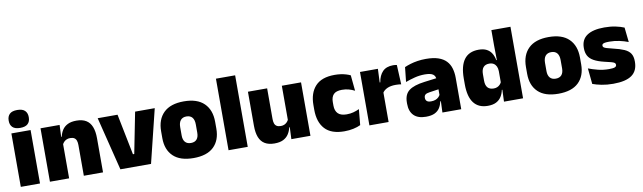

<svg xmlns="http://www.w3.org/2000/svg" viewBox="-41 -1210 5835 1743"><g transform="rotate(-10 2876.5 -339.0)"><path d="M223 0H46V-492.5H223ZM134.5 -528Q86 -528 64 -549.8Q42 -571.5 42 -608.5V-612.5Q42 -649.5 64 -671.2Q86 -693 134.5 -693Q182.5 -693 204.8 -671.2Q227 -649.5 227 -612.5V-608.5Q227 -571 204.8 -549.5Q182.5 -528 134.5 -528Z M804 0H627V-283Q627 -306.5 621.2 -323.5Q615.5 -340.5 601.5 -349.5Q587.5 -358.5 563.5 -358.5Q545 -358.5 530.5 -352Q516 -345.5 505.8 -334.8Q495.5 -324 489.5 -310.5L462.5 -383.5H491Q498.5 -418 516.2 -445.2Q534 -472.5 565.8 -488.5Q597.5 -504.5 647 -504.5Q701 -504.5 735.8 -483.5Q770.5 -462.5 787.2 -420.2Q804 -378 804 -313.5ZM491.5 0H314.5V-492.5H490.5L485 -366L491.5 -348Z M1100 -115H1112L1186.5 -492.5H1367.5L1246.5 0H964L841.5 -492.5H1024.5Z M1637 15Q1513.5 15 1450.8 -45.2Q1388 -105.5 1388 -212.5V-275Q1388 -384.5 1451 -446Q1514 -507.5 1637 -507.5Q1760.5 -507.5 1823.2 -446Q1886 -384.5 1886 -275V-212.5Q1886 -105.5 1823.5 -45.2Q1761 15 1637 15ZM1637 -124Q1672.5 -124 1690.8 -145.2Q1709 -166.5 1709 -206V-282Q1709 -324.5 1690.8 -346.5Q1672.5 -368.5 1637 -368.5Q1602 -368.5 1583.5 -346.5Q1565 -324.5 1565 -282V-206Q1565 -166.5 1583.5 -145.2Q1602 -124 1637 -124Z M2138 0H1961V-659.5H2138Z M2226.5 -492.5H2403.5V-209.5Q2403.5 -186 2409.2 -169Q2415 -152 2429 -143Q2443 -134 2467 -134Q2486 -134 2500.2 -140.5Q2514.5 -147 2524.8 -158Q2535 -169 2541 -182L2568 -109H2539.5Q2532 -75 2514.2 -47.5Q2496.5 -20 2465 -4Q2433.5 12 2383.5 12Q2330 12 2295 -9Q2260 -30 2243.2 -72.2Q2226.5 -114.5 2226.5 -179ZM2539 -492.5H2716V0H2540L2545.5 -126.5L2539 -144.5Z M3027.5 13.5Q2907 13.5 2849 -49.5Q2791 -112.5 2791 -227V-269.5Q2791 -380.5 2849 -443.5Q2907 -506.5 3027 -506.5Q3056.5 -506.5 3083 -502.8Q3109.5 -499 3132 -492.2Q3154.5 -485.5 3172 -477L3186 -332.5Q3161.5 -345 3133 -353.2Q3104.5 -361.5 3069.5 -361.5Q3015.5 -361.5 2992.2 -337Q2969 -312.5 2969 -266.5V-234Q2969 -186 2994.5 -160.2Q3020 -134.5 3074.5 -134.5Q3108.5 -134.5 3136.2 -142Q3164 -149.5 3191 -162L3177.5 -17Q3150 -3.5 3111 5Q3072 13.5 3027.5 13.5Z M3434 -267.5 3383 -367.5H3424.5Q3434.5 -430 3468.5 -465.2Q3502.5 -500.5 3566 -500.5Q3575.5 -500.5 3583.8 -499.5Q3592 -498.5 3600 -497L3608.5 -317Q3598.5 -319 3584.8 -320Q3571 -321 3558 -321Q3511 -321 3480 -306.8Q3449 -292.5 3434 -267.5ZM3436.5 0H3259.5V-492.5H3424.5L3417.5 -329.5H3436.5Z M4106 0H3932.5L3937.5 -126L3934 -130.5V-283.5L3932.5 -301.5Q3932.5 -336 3910.2 -352.2Q3888 -368.5 3834.5 -368.5Q3786 -368.5 3741.2 -357Q3696.5 -345.5 3655.5 -330.5L3670 -465Q3695 -476 3725.5 -485.2Q3756 -494.5 3792 -500Q3828 -505.5 3868.5 -505.5Q3937 -505.5 3982.8 -489.8Q4028.5 -474 4055.5 -445.2Q4082.5 -416.5 4094.2 -377Q4106 -337.5 4106 -290ZM3780 12Q3706 12 3668.2 -25.8Q3630.5 -63.5 3630.5 -133V-145.5Q3630.5 -219.5 3675.8 -254.5Q3721 -289.5 3820.5 -302L3946 -318L3956.5 -217L3850 -201.5Q3821 -197.5 3809.8 -187.8Q3798.5 -178 3798.5 -159V-157Q3798.5 -139.5 3810.2 -128.5Q3822 -117.5 3849.5 -117.5Q3872.5 -117.5 3889.2 -123.8Q3906 -130 3917.2 -140.5Q3928.5 -151 3935 -163.5L3960 -103.5H3931.5Q3924 -70 3907.8 -44Q3891.5 -18 3861 -3Q3830.5 12 3780 12Z M4349.5 12Q4264.5 12 4220.8 -45.2Q4177 -102.5 4177 -217V-269.5Q4177 -386 4220.8 -445.2Q4264.5 -504.5 4354.5 -504.5Q4398.5 -504.5 4427.5 -489.5Q4456.5 -474.5 4473.2 -447.5Q4490 -420.5 4496.5 -383.5H4542L4502 -281Q4501.5 -307 4492.8 -325.2Q4484 -343.5 4467.8 -353.5Q4451.5 -363.5 4427.5 -363.5Q4392 -363.5 4373.5 -342.5Q4355 -321.5 4355 -279.5V-219Q4355 -176.5 4373.8 -155.2Q4392.5 -134 4430 -134Q4448.5 -134 4463.2 -140.5Q4478 -147 4488.5 -158.5Q4499 -170 4505 -185L4548.5 -109H4499.5Q4492.5 -75 4475.5 -47.5Q4458.5 -20 4428 -4Q4397.5 12 4349.5 12ZM4676 0H4500L4505 -128.5L4502 -153V-350V-372.5L4500 -517V-659.5H4676Z M5000 15Q4876.5 15 4813.8 -45.2Q4751 -105.5 4751 -212.5V-275Q4751 -384.5 4814 -446Q4877 -507.5 5000 -507.5Q5123.5 -507.5 5186.2 -446Q5249 -384.5 5249 -275V-212.5Q5249 -105.5 5186.5 -45.2Q5124 15 5000 15ZM5000 -124Q5035.5 -124 5053.8 -145.2Q5072 -166.5 5072 -206V-282Q5072 -324.5 5053.8 -346.5Q5035.5 -368.5 5000 -368.5Q4965 -368.5 4946.5 -346.5Q4928 -324.5 4928 -282V-206Q4928 -166.5 4946.5 -145.2Q4965 -124 5000 -124Z M5506.5 12.5Q5448 12.5 5400 3Q5352 -6.5 5317 -19.5L5302.5 -165Q5341.5 -150 5389.2 -137.8Q5437 -125.5 5491 -125.5Q5530.5 -125.5 5545.2 -132Q5560 -138.5 5560 -153V-154Q5560 -165 5551.5 -171.5Q5543 -178 5521.8 -183.8Q5500.5 -189.5 5463 -198Q5401.5 -212.5 5365.5 -232.8Q5329.5 -253 5314 -282Q5298.5 -311 5298.5 -351V-355Q5298.5 -431 5353.2 -468.2Q5408 -505.5 5513 -505.5Q5569.5 -505.5 5616.2 -495.8Q5663 -486 5695 -472L5709.5 -336.5Q5673 -351 5628 -360.8Q5583 -370.5 5536 -370.5Q5509 -370.5 5494.2 -367.8Q5479.5 -365 5474 -359.5Q5468.5 -354 5468.5 -346V-345Q5468.5 -336 5475.5 -329.8Q5482.5 -323.5 5502 -317.5Q5521.5 -311.5 5559 -302.5Q5620.5 -288.5 5659 -271.5Q5697.5 -254.5 5715.5 -227.2Q5733.5 -200 5733.5 -153.5V-150.5Q5733.5 -67.5 5678 -27.5Q5622.5 12.5 5506.5 12.5Z"/></g></svg>

Font: Anek Devanagari ExtraBold
Style: Regular
Weight: 800
Designer: Kailash Malviya (Devanagari) & Yesha Goshar (Latin)
Foundry: Ek Type
Version: Version 1.003